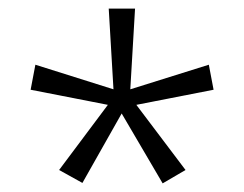

<svg xmlns="http://www.w3.org/2000/svg" viewBox="-20 -765 566 445"><path d="M117 -371 171 -341 262 -502 357 -340 410 -371 296 -522 475 -557 464 -615 282 -558 293 -745H232L243 -558L62 -615L51 -557L230 -522Z"/></svg>

Font: Noto Sans Gurmukhi UI ExtraCondensed Light
Style: Regular
Weight: 300
Width: 2
Designer: Jelle Bosma - Monotype Design Team
Foundry: Monotype Imaging Inc.
Version: Version 2.004